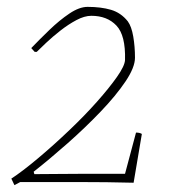

<svg xmlns="http://www.w3.org/2000/svg" viewBox="-20 -531 499 559"><path d="M22 8 13 -11Q44 -31 90.5 -70Q137 -109 184 -154Q227 -195 262.5 -235Q298 -275 320.5 -307Q343 -339 344 -356Q346 -428 319 -456.5Q292 -485 246 -485Q226 -485 202.5 -472.5Q179 -460 156 -442Q133 -424 114.5 -406.5Q96 -389 87 -380H81L71 -391Q95 -416 124 -444Q153 -472 182 -491.5Q211 -511 235 -511Q274 -511 303 -502.5Q332 -494 352 -469Q363 -454 368 -424.5Q373 -395 373 -363Q373 -335 345.5 -294Q318 -253 273 -206Q228 -159 176.5 -113.5Q125 -68 78 -31L80 -24Q110 -24 147.5 -24.5Q185 -25 223 -25Q261 -25 293.5 -25Q326 -25 344 -25L376 -145Q387 -145 393 -141L369 1Q293 -1 204.5 -1Q116 -1 39 -1Z"/></svg>

Font: Labrada ExtraLight
Style: Italic
Weight: 200
Italic angle: -7°
Designer: Mercedes Jáuregui
Foundry: Omnibus-Type Team
Version: Version 1.000; ttfautohint (v1.8.4.7-5d5b)